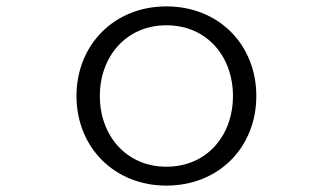

<svg xmlns="http://www.w3.org/2000/svg" viewBox="-20 -533 1040 600"><path d="M781 -233C781 -393 664 -513 500 -513C337 -513 219 -393 219 -233C219 -73 337 47 500 47C664 47 781 -73 781 -233ZM500 -12C374 -12 292 -110 292 -233C292 -356 374 -454 500 -454C627 -454 708 -356 708 -233C708 -110 627 -12 500 -12Z"/></svg>

Font: LINE Seed JP App_OTF Regular
Style: Regular
Weight: 400
Designer: LY Corporation & Fontrix & Fontworks
Version: Version 1.002